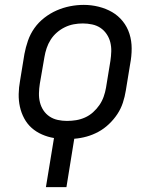

<svg xmlns="http://www.w3.org/2000/svg" viewBox="-20 -561 640 786"><path d="M168 205 201 4Q176 0 152 -10.5Q128 -21 109.5 -37.5Q91 -54 79 -76.5Q67 -99 61.5 -124Q56 -149 56.5 -176Q57 -203 62 -230L80 -340Q85 -367 94.5 -394.5Q104 -422 121 -446Q138 -470 162 -488.5Q186 -507 212.5 -518.5Q239 -530 267 -535.5Q295 -541 323 -541Q354 -541 384 -533.5Q414 -526 439 -511.5Q464 -497 482.5 -474Q501 -451 510 -422.5Q519 -394 519 -362.5Q519 -331 513 -300L495 -190Q491 -165 483 -140.5Q475 -116 460.5 -94Q446 -72 426 -53Q406 -34 383 -21.5Q360 -9 335 -2Q310 5 284 7L252 205ZM254 -66Q273 -66 291.5 -69Q310 -72 328 -80Q346 -88 361 -101.5Q376 -115 387 -131Q398 -147 404.5 -165.5Q411 -184 414 -202L432 -312Q435 -332 435.5 -351Q436 -370 431.5 -388Q427 -406 416.5 -421.5Q406 -437 391 -447Q376 -457 357 -461Q338 -465 319 -465Q300 -465 281.5 -461.5Q263 -458 245.5 -449.5Q228 -441 213 -428Q198 -415 187.5 -398.5Q177 -382 171 -364Q165 -346 162 -328L143 -218Q140 -199 139.5 -179.5Q139 -160 143.5 -142Q148 -124 158 -109Q168 -94 183 -84Q198 -74 216.5 -70Q235 -66 254 -66Z"/></svg>

Font: Iosevka Curly Extended Oblique
Style: Regular
Weight: 400
Width: 7
Italic angle: -9°
Monospace: yes
Designer: Belleve Invis
Foundry: Belleve Invis
Version: Version 11.1.0; ttfautohint (v1.8.3)